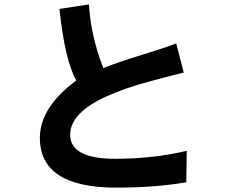

<svg xmlns="http://www.w3.org/2000/svg" viewBox="-20 -814 1040 872"><path d="M161.1 -187.5Q161.1 -326.2 326.2 -448.2Q274.4 -542 250 -773.4L383.8 -793.9Q392.6 -649.4 449.2 -504.9Q505.9 -528.3 629.4 -566.4Q752.9 -604.5 780.3 -617.2L814.5 -484.4Q791 -479.5 667 -446.3Q543 -413.1 460.9 -375Q298.8 -300.8 298.8 -202.1Q298.8 -92.8 503.9 -92.8Q672.9 -92.8 828.1 -128.9L826.2 13.7Q686.5 38.1 507.8 38.1Q161.1 38.1 161.1 -187.5Z"/></svg>

Font: GenEi Gothic M Regular
Style: Bold
Weight: 700
Designer: o_tamon (Modified); [Source Han Sans]
Ryoko NISHIZUKA  (kana & ideographs); Paul D. Hunt (Latin, Greek & Cyrillic); Wenl
Version: Version 1.1a;Original Version 1.004